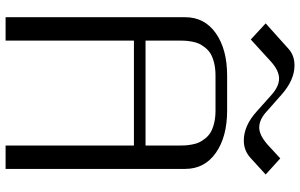

<svg xmlns="http://www.w3.org/2000/svg" viewBox="-213 -859 1072 686"><g transform="rotate(90 323.0 -516.0)"><path d="M377.4 -897.9 318.8 -950.2Q288.6 -977.1 260.7 -977.1Q232.4 -977.1 200.2 -948.2L121.1 -876L63.5 -929.2L153.3 -1009.8Q177.2 -1032.2 213.9 -1032.2Q266.1 -1032.2 318.8 -985.4L377.4 -933.6Q406.7 -906.2 435.5 -906.2Q462.4 -906.2 496.1 -935.5L545.9 -981.4L603.5 -929.2L543 -874Q517.1 -851.1 482.4 -851.1Q428.7 -851.1 377.4 -897.9ZM375 -791.5Q468.8 -791.5 526.1 -751.2Q583.5 -710.9 583.5 -641.6V0H500V-458.5H125V0Q125 0 41.5 0V-641.6Q41.5 -710.9 98.9 -751.2Q156.2 -791.5 250 -791.5ZM500 -500V-618.7Q500 -631.8 499.5 -641.6Q499 -651.4 496.3 -666Q493.7 -680.7 488.8 -691.2Q483.9 -701.7 474.6 -713.4Q465.3 -725.1 452.6 -732.7Q439.9 -740.2 419.9 -745.1Q399.9 -750 375 -750H250Q225.1 -750 205.1 -745.1Q185.1 -740.2 172.4 -732.7Q159.7 -725.1 150.4 -713.4Q141.1 -701.7 136.2 -691.2Q131.3 -680.7 128.7 -666Q126 -651.4 125.5 -641.6Q125 -631.8 125 -618.7V-500Z"/></g></svg>

Font: Gputeks
Style: Regular
Weight: 500
Version: Version 0.9